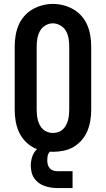

<svg xmlns="http://www.w3.org/2000/svg" viewBox="-20 -766 540 979"><path d="M250 8Q223 8 195.5 2.5Q168 -3 144.5 -17Q121 -31 103 -52Q85 -73 74.5 -98Q64 -123 59.5 -150.5Q55 -178 55 -205V-530Q55 -557 59.5 -584.5Q64 -612 74.5 -637Q85 -662 103 -683Q121 -704 145 -718Q169 -732 196 -739Q223 -746 250 -746Q277 -746 304 -739Q331 -732 355 -718Q379 -704 397 -683Q415 -662 425.5 -637Q436 -612 440.5 -584.5Q445 -557 445 -530V-205Q445 -178 440.5 -150.5Q436 -123 425.5 -98Q415 -73 397 -52Q379 -31 355.5 -17Q332 -3 304.5 2.5Q277 8 250 8ZM250 -88Q264 -88 277 -92.5Q290 -97 300 -106Q310 -115 316.5 -127Q323 -139 326.5 -152Q330 -165 331.5 -178.5Q333 -192 333 -205V-530Q333 -550 329.5 -570.5Q326 -591 316 -608.5Q306 -626 287.5 -636.5Q269 -647 249 -647Q229 -647 211 -636Q193 -625 183.5 -607.5Q174 -590 170.5 -570Q167 -550 167 -530V-205Q167 -192 168.5 -178.5Q170 -165 173.5 -152Q177 -139 183.5 -127Q190 -115 200 -106Q210 -97 223 -92.5Q236 -88 250 -88ZM275 193Q258 193 241 190.5Q224 188 208 182.5Q192 177 178 167Q164 157 154.5 143Q145 129 141 112Q137 95 137 78Q137 56 144 34Q151 12 167 -4Q183 -20 205.5 -26.5Q228 -33 250 -33V0Q242 0 235.5 6Q229 12 226 19.5Q223 27 222 35Q221 43 221 52Q221 63 224 74Q227 85 234.5 93Q242 101 253 104Q264 107 275 107H350V193Z"/></svg>

Font: Iosevka Gothic
Style: Bold
Weight: 700
Monospace: yes
Designer: Belleve Invis
Foundry: Belleve Invis
Version: Version 15.5.1; ttfautohint (v1.8.4)